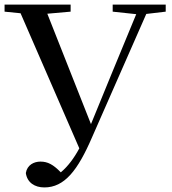

<svg xmlns="http://www.w3.org/2000/svg" viewBox="-20 -752 752 840"><path d="M473 -701 576 -690 469 -431 378 -209 187 -692 289 -701V-732H0V-701L70 -694L327 -103C304 -60 277 -24 246 2C213 -32 189 -45 157 -45C129 -45 99 -31 93 5C99 47 132 68 174 68C262 68 320 -6 383 -152L620 -691L705 -701V-732H473Z"/></svg>

Font: Source Han Serif SC Medium
Style: Regular
Weight: 500
Designer: Ryoko NISHIZUKA 西塚涼子 (kana & ideographs); Frank Grießhammer (Latin, Greek & Cyrillic); Wenlong ZHANG 张文龙 (bopomofo); San
Foundry: Adobe
Version: Version 2.003;hotconv 1.1.1;makeotfexe 2.6.0